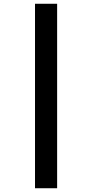

<svg xmlns="http://www.w3.org/2000/svg" viewBox="-20 -820 490 1020"><path d="M166 180V-800H283.5V180Z"/></svg>

Font: Trispace Condensed SemiBold
Style: Regular
Weight: 600
Width: 3
Designer: Tyler Finck
Foundry: Etcetera Type Company
Version: Version 1.210; ttfautohint (v1.8.3)